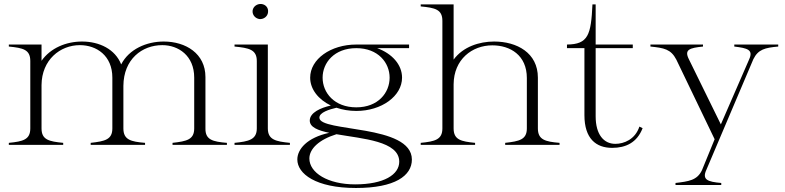

<svg xmlns="http://www.w3.org/2000/svg" viewBox="-20 -722 3914 957"><path d="M24 -10V0H295V-10C224 -17 187 -25 187 -82V-298C188 -424 280 -497 378 -497C461 -497 540 -445 540 -335V-82C540 -26 503 -18 432 -10V0H703V-10C632 -16 595 -25 595 -82V-294C596 -427 688 -497 789 -497C869 -497 948 -445 948 -335V-82C948 -26 911 -18 840 -10V0H1111V-10C1040 -16 1003 -25 1004 -82V-338C1004 -455 906 -515 796 -515C710 -515 623 -477 584 -401C554 -477 475 -515 389 -515C310 -515 232 -483 187 -419V-500H24V-490C95 -483 131 -475 131 -418V-82C131 -26 95 -17 24 -10Z M1149 -10V0H1425V-10C1355 -17 1315 -25 1315 -82V-500H1149V-490C1221 -483 1260 -475 1260 -418V-82C1260 -26 1220 -17 1149 -10ZM1316 -661C1319 -684 1303 -700 1283 -702C1263 -704 1242 -691 1239 -669C1237 -647 1253 -630 1273 -627C1293 -625 1314 -639 1316 -661Z M1756 -169C1882 -169 1984 -243 1984 -335C1984 -400 1934 -455 1860 -482H2019V-500H1757H1756C1628 -500 1526 -427 1526 -335C1526 -277 1567 -226 1629 -196C1579 -185 1524 -161 1524 -121C1524 -88 1564 -72 1621 -60C1510 -36 1462 22 1462 73C1462 144 1554 215 1754 215C1949 215 2033 154 2033 73C2032 -104 1573 -62 1572 -135C1571 -162 1623 -177 1657 -185C1687 -175 1720 -169 1756 -169ZM1756 -187C1646 -187 1588 -260 1588 -335C1588 -409 1646 -482 1756 -482C1865 -482 1922 -409 1922 -335C1922 -260 1865 -187 1756 -187ZM1522 68C1522 20 1570 -26 1657 -53C1788 -30 1970 -19 1970 84C1970 148 1894 197 1750 197C1614 197 1522 139 1522 68Z M2077 -10V0H2348V-10C2278 -17 2241 -25 2241 -82V-302C2242 -426 2333 -496 2434 -496C2523 -496 2606 -447 2606 -333V-82C2606 -26 2569 -18 2498 -10V0H2769V-10C2698 -16 2661 -25 2661 -82V-335C2661 -459 2556 -515 2443 -515C2369 -515 2288 -489 2241 -425V-700H2077V-690C2149 -683 2185 -675 2185 -618V-82C2185 -26 2148 -17 2077 -10Z M2806 -482H2893V-148C2893 -31 2951 15 3031 15C3099 15 3155 -11 3183 -83L3167 -91C3146 -27 3090 -5 3047 -5C2989 -5 2949 -52 2949 -142V-482H3134V-500H2949V-700H2933C2926 -548 2912 -501 2806 -500Z M3347 190V200H3575V190C3507 184 3478 174 3501 124L3735 -427C3759 -476 3793 -484 3859 -490V-500H3640V-490C3706 -482 3736 -474 3714 -426L3573 -102L3414 -426C3389 -475 3417 -483 3484 -490V-500H3222V-490C3290 -483 3324 -477 3351 -425L3542 -28L3479 126C3455 177 3413 182 3347 190Z"/></svg>

Font: Sprat Light
Style: Regular
Weight: 300
Designer: Ethan Nakache
Foundry: Collletttivo
Version: Version 2.000;Glyphs 3.2 (3217)